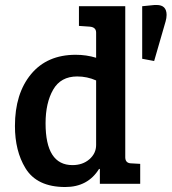

<svg xmlns="http://www.w3.org/2000/svg" viewBox="-20 -738 690 771"><path d="M284 -518Q327 -518 366 -506V-607Q366 -629 340 -631L297 -634V-713H483V-105Q484 -82 508 -82L543 -80V0H381V-59L378 -60Q333 13 242 13Q128 13 82 -63Q40 -132 40 -232Q40 -362 104.5 -440Q169 -518 284 -518ZM366 -156V-415Q330 -431 290 -431Q224 -431 193.5 -378Q163 -325 163 -243Q163 -75 271 -75Q312 -75 339 -98.5Q366 -122 366 -156ZM609 -718Q649 -718 649 -678Q649 -666 645 -652L599 -493L551 -502V-713L601 -718Q605 -718 609 -718Z"/></svg>

Font: Bree Serif
Style: Regular
Weight: 400
Designer: Veronika Burian, Jos Scaglione
Foundry: TypeTogether
Version: Version 1.002